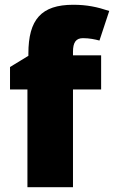

<svg xmlns="http://www.w3.org/2000/svg" viewBox="-20 -785 478 805"><path d="M404 -410V-553H286V-568C286 -608 299 -625 328 -625C355 -625 378 -620 397 -615L438 -739C387 -756 344 -765 287 -765C153 -765 99 -703 99 -560V-551L22 -504V-410H95V0H286V-410Z"/></svg>

Font: Noto Sans Tamil Black
Style: Regular
Weight: 900
Designer: Jelle Bosma - Monotype Design Team
Foundry: Monotype Imaging Inc.
Version: Version 2.004